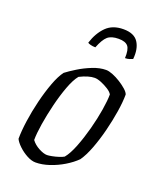

<svg xmlns="http://www.w3.org/2000/svg" viewBox="-131 -781 718 864"><g transform="rotate(20 227.5 -349.5)"><path d="M143 0Q124 0 101.5 -12Q79 -24 60.5 -41.5Q42 -59 35 -74Q35 -111 42 -160.5Q49 -210 61.5 -261Q74 -312 90 -355Q106 -398 124 -422Q142 -436 172 -454.5Q202 -473 236 -486.5Q270 -500 300 -500Q313 -500 332 -492.5Q351 -485 370 -473Q389 -461 403 -448.5Q417 -436 420 -426Q420 -391 412.5 -343.5Q405 -296 392.5 -246.5Q380 -197 363.5 -153.5Q347 -110 328 -83Q306 -61 274.5 -42Q243 -23 208.5 -11.5Q174 0 143 0ZM180 -49Q188 -49 203.5 -52Q219 -55 234.5 -60Q250 -65 258 -70Q277 -93 294 -136.5Q311 -180 324.5 -230.5Q338 -281 345.5 -327.5Q353 -374 353 -402Q347 -413 330.5 -423.5Q314 -434 295.5 -441.5Q277 -449 264 -449Q235 -449 193 -428Q175 -406 159 -363Q143 -320 130.5 -269Q118 -218 110.5 -171Q103 -124 103 -93Q117 -74 140.5 -61.5Q164 -49 180 -49ZM219 -579Q206 -579 195 -582Q184 -585 182 -588Q198 -638 228.5 -668.5Q259 -699 311 -699Q362 -699 382 -668.5Q402 -638 397 -588Q391 -585 381.5 -582Q372 -579 361 -579Q363 -620 350.5 -635.5Q338 -651 305 -651Q270 -651 252.5 -635.5Q235 -620 219 -579Z"/></g></svg>

Font: Texturina Thin
Style: Italic
Weight: 100
Italic angle: -11°
Designer: Guillermo Torres Carreño
Foundry: Omnibus-Type
Version: Version 1.002; ttfautohint (v1.8.3)